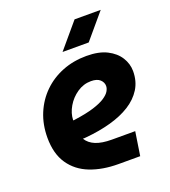

<svg xmlns="http://www.w3.org/2000/svg" viewBox="-129 -795 787 890"><g transform="rotate(-20 264.0 -350.0)"><path d="M303 0Q225 0 164.5 -23.5Q104 -47 69.5 -97.5Q35 -148 35 -227Q35 -292 57.5 -346Q80 -400 120.5 -439.5Q161 -479 215.5 -500.5Q270 -522 334 -522Q395 -522 434.5 -502Q474 -482 494 -450Q514 -418 514 -382Q514 -332 490.5 -294.5Q467 -257 425.5 -231Q384 -205 328 -189.5Q272 -174 207 -168Q200 -167 196 -167Q192 -167 188 -167Q203 -142 233.5 -129.5Q264 -117 313 -117H428L410 0ZM175 -262Q177 -262 179.5 -262Q182 -262 186 -263Q243 -271 279.5 -282.5Q316 -294 336.5 -307.5Q357 -321 365 -334.5Q373 -348 373 -360Q373 -378 358.5 -391.5Q344 -405 314 -405Q277 -405 245.5 -383.5Q214 -362 195 -329.5Q176 -297 175 -264Q175 -263 175 -263Q175 -263 175 -262ZM237 -577 341 -700H470L366 -577Z"/></g></svg>

Font: MuseoModerno Thin SemiBold
Style: Italic
Weight: 600
Italic angle: -9°
Version: Version 1.003